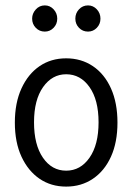

<svg xmlns="http://www.w3.org/2000/svg" viewBox="-20 -683 490 711"><path d="M225 8Q169 8 126.5 -21Q84 -50 59.5 -103Q35 -156 35 -229Q35 -302 59.5 -355.5Q84 -409 126.5 -438Q169 -467 225 -467Q281 -467 324 -438Q367 -409 391 -355.5Q415 -302 415 -229Q415 -156 391 -103Q367 -50 324 -21Q281 8 225 8ZM225 -51Q278 -51 311.5 -99Q345 -147 345 -230Q345 -313 311.5 -360.5Q278 -408 225 -408Q173 -408 139.5 -360.5Q106 -313 106 -230Q106 -147 139 -99Q172 -51 225 -51ZM146 -566Q126 -566 112.5 -580Q99 -594 99 -614Q99 -633 112.5 -648Q126 -663 146 -663Q165 -663 178.5 -648.5Q192 -634 192 -614Q192 -594 178.5 -580Q165 -566 146 -566ZM306 -566Q286 -566 272.5 -580Q259 -594 259 -614Q259 -634 272.5 -648.5Q286 -663 306 -663Q325 -663 338.5 -648.5Q352 -634 352 -614Q352 -594 338.5 -580Q325 -566 306 -566Z"/></svg>

Font: Inconsolata SemiCondensed
Style: Regular
Weight: 400
Width: 4
Monospace: yes
Designer: Raph Levien, Cyreal, Brenton Simpson
Foundry: Raph Levien, Cyreal, Google
Version: Version 3.001; ttfautohint (v1.8.2.53-6de2)